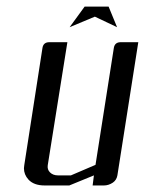

<svg xmlns="http://www.w3.org/2000/svg" viewBox="-20 -567 443 587"><path d="M53.2 -52.7Q53.2 -55.2 54.2 -62L109.9 -420.9Q112.8 -438 130.9 -438H186L126 -62Q124 -48.8 132.8 -40Q142.1 -30.8 157.2 -30.8H196.8L272 -63L328.1 -420.9Q331.1 -438 349.1 -438H402.8L338.9 -30.8Q336.4 -16.6 325.2 -8.8Q312 0 297.9 0H263.2L267.1 -30.8L191.9 0H116.2Q83.5 0 66.9 -18.1Q53.2 -33.2 53.2 -52.7ZM192.9 -483.9 238.8 -546.9H312L337.9 -483.9L270 -516.1Z"/></svg>

Font: Hhenum
Style: Italic
Weight: 400
Designer: T. Christopher White
Version: Version 1.0